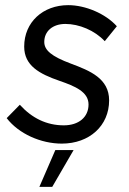

<svg xmlns="http://www.w3.org/2000/svg" viewBox="-20 -549 501 746"><path d="M220 9C328 9 404 -61 404 -159C404 -244 330 -274 255 -302C180 -330 152 -354 152 -386C152 -428 185 -456 234 -456C287 -456 348 -431 387 -389L434 -447C390 -496 312 -529 245 -529C147 -529 74 -463 74 -368C74 -294 133 -262 211 -235C272 -214 324 -192 324 -143C324 -94 286 -62 228 -62C161 -62 104 -90 57 -142L6 -90C53 -29 139 9 220 9ZM133 177H183L266 34H195Z"/></svg>

Font: Fixel Text 20240404
Style: Italic
Weight: 400
Width: 4
Italic angle: -10°
Designer: AlfaBravo + MacPaw
Foundry: Kyrylo Tkachov, Marchela Mozhyna, Serhii Makarenko, Maria Weinstein, Zakhar Kryvoshyya
Version: Version 1.211;Glyphs 3.2 (3225)